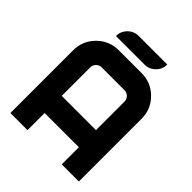

<svg xmlns="http://www.w3.org/2000/svg" viewBox="-239 -1020 1162 1162"><g transform="rotate(45 342.0 -439.5)"><path d="M439.5 -585.9H244.1Q224.1 -585.9 209.7 -571.5Q195.3 -557.1 195.3 -537.1V-293H488.3V-537.1Q488.3 -557.1 473.9 -571.5Q459.5 -585.9 439.5 -585.9ZM244.1 -732.4H439.5Q520.5 -732.4 577.6 -675.3Q634.8 -618.2 634.8 -537.1V0H488.3V-146.5H195.3V0H48.8V-537.1Q48.8 -618.2 106 -675.3Q163.1 -732.4 244.1 -732.4ZM512.7 -878.9Q512.7 -838.4 484.1 -809.8Q455.6 -781.2 415 -781.2H170.9Q170.9 -821.8 199.5 -850.3Q228 -878.9 268.6 -878.9Z"/></g></svg>

Font: Audex
Style: Regular
Weight: 400
Designer: GGBotNet
Foundry: GGBotNet
Version: 1.00